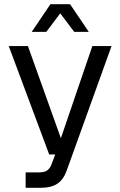

<svg xmlns="http://www.w3.org/2000/svg" viewBox="-20 -751 577 921"><path d="M103 150V76H164Q192 76 205 67.5Q218 59 226 40L245 -10H216L22 -530H114L272 -88L423 -530H515L300 67Q285 110 255.5 130Q226 150 172 150ZM132 -598 222 -731H316L406 -598H336L269 -687L202 -598Z"/></svg>

Font: Geist
Style: Regular
Weight: 400
Designer: Basement.studio, Andrés Briganti, Mateo Zaragoza
Foundry: Basement.studio, Vercel, Andrés Briganti, Guido Ferreyra, Mateo Zaragoza
Version: Version 1.401